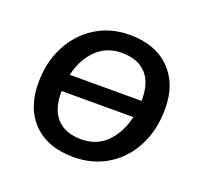

<svg xmlns="http://www.w3.org/2000/svg" viewBox="-95 -606 767 724"><g transform="rotate(20 288.5 -244.0)"><path d="M266 9Q163 9 105 -49.5Q47 -108 47 -209Q47 -293 81 -358Q115 -423 174.5 -460Q234 -497 310 -497Q413 -497 471.5 -438.5Q530 -380 530 -280Q530 -195 496 -129.5Q462 -64 402.5 -27.5Q343 9 266 9ZM305 -423Q244 -423 203.5 -383Q163 -343 148 -278H436V-285Q436 -353 402 -388Q368 -423 305 -423ZM271 -64Q333 -64 373 -104.5Q413 -145 428 -210H140Q140 -210 140 -204Q140 -135 174 -99.5Q208 -64 271 -64Z"/></g></svg>

Font: Nunito Sans SemiBold
Style: Italic
Weight: 600
Italic angle: -9°
Designer: Vernon Adams
Foundry: Vernon Adams
Version: Version 3.006; ttfautohint (v1.8.3)